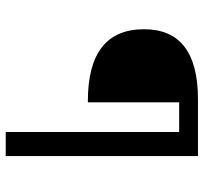

<svg xmlns="http://www.w3.org/2000/svg" viewBox="-40 -654 695 654"><g transform="rotate(90 307.0 -327.5)"><path d="M329.1 -279.8H325.2Q80.1 -279.8 80.1 -471.2Q80.1 -654.8 318.8 -654.8H512.2V0H430.2V-590.8H329.1Z"/></g></svg>

Font: IntelOne Mono
Style: Regular
Weight: 400
Designer: Fred Shallcrass
Foundry: Frere-Jones Type LLC
Version: Version 1.200;hotconv 1.1.0;makeotfexe 2.6.0;FJTRelease1.2